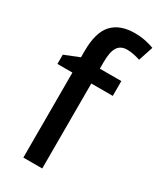

<svg xmlns="http://www.w3.org/2000/svg" viewBox="-194 -831 750 898"><g transform="rotate(30 180.5 -382.5)"><path d="M313 -459H197V0H95V-459H14V-509L94 -541V-575Q94 -676 135.5 -720.5Q177 -765 256 -765Q288 -765 314 -759.5Q340 -754 361 -746L335 -667Q319 -672 301 -676Q283 -680 264 -680Q229 -680 213 -655Q197 -630 197 -575V-539H313Z"/></g></svg>

Font: Noto Sans Malayalam SemiCondensed Medium
Style: Regular
Weight: 500
Width: 4
Designer: Jelle Bosma - Monotype Design Team
Foundry: Monotype Imaging Inc.
Version: Version 2.104; ttfautohint (v1.8.4.7-5d5b)